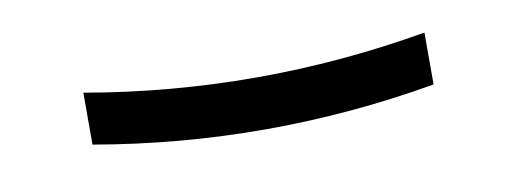

<svg xmlns="http://www.w3.org/2000/svg" viewBox="-26 -434 551 204"><g transform="rotate(-10 250.0 -332.0)"><path d="M250 -296Q204 -296 158 -300Q112 -304 66 -312V-368Q112 -360 158 -356Q204 -352 250 -352Q296 -352 342 -356Q388 -360 434 -368V-312Q388 -304 342 -300Q296 -296 250 -296Z"/></g></svg>

Font: Iosevka Term Curly Light
Style: Regular
Weight: 300
Designer: Belleve Invis
Foundry: Belleve Invis
Version: Version 32.3.0